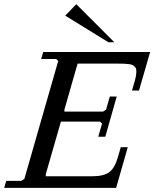

<svg xmlns="http://www.w3.org/2000/svg" viewBox="-40 -914 750 934"><path d="M487.3 -708.5 277.3 -837.9 331.1 -893.6 516.1 -708.5ZM256.3 -322.3 182.6 -66.4V-56.6H409.7Q463.4 -56.6 490.7 -75.9Q518.1 -95.2 534.2 -151.4L547.4 -197.8H581.5L524.9 0H-19.5L-9.8 -34.2H64L78.6 -43.9L243.2 -617.2L233.4 -627H160.2L170.4 -661.1H690.4L636.2 -473.6H602.1L614.7 -517.1Q620.1 -535.2 621.8 -548.3Q623.5 -561.5 623.3 -571Q623 -580.6 617.9 -586.7Q612.8 -592.8 607.2 -596.4Q601.6 -600.1 589.1 -601.8Q576.7 -603.5 565.4 -604Q554.2 -604.5 534.7 -604.5H337.4L273.4 -380.9V-371.1H461.4L476.1 -380.9L494.1 -444.3H527.8L472.2 -249H438L456.5 -312.5L446.8 -322.3Z"/></svg>

Font: Happy Times at the IKOB Italic
Style: Regular
Weight: 400
Designer: Lucas Le Bihan
Foundry: Lucas Le Bihan
Version: Version 1.000;PS 1.0;hotconv 1.0.88;makeotf.lib2.5.647800